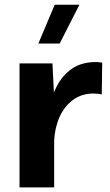

<svg xmlns="http://www.w3.org/2000/svg" viewBox="-20 -811 476 831"><path d="M216.8 -790.5 146 -622.6H238.3L323.7 -790.5ZM64.5 -536.6V0H214.4V-390.1L207 -536.6ZM420.4 -402.3 422.4 -540Q416 -541 409.2 -541.7Q402.3 -542.5 395.5 -542.5Q332.5 -542.5 290.8 -513.2Q249 -483.9 224.4 -435.1Q199.7 -386.2 188.5 -326.9Q177.2 -267.6 175.3 -207.5L214.4 -201.2Q216.8 -257.3 237.5 -304Q258.3 -350.6 295.7 -378.4Q333 -406.2 384.3 -406.2Q403.8 -406.2 420.4 -402.3Z"/></svg>

Font: Estedad-FD-VF Thin
Style: Regular
Weight: 100
Designer: Amin Abedi
Version: Version 5.0